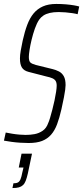

<svg xmlns="http://www.w3.org/2000/svg" viewBox="-32 -716 421 972"><path d="M113 8Q93 8 70 6.5Q47 5 25.5 2Q4 -1 -12 -4L-3 -45Q12 -42 30 -39Q48 -36 66.5 -34.5Q85 -33 98 -33Q121 -33 143 -37Q165 -41 184 -54Q203 -67 212 -93Q216 -101 221.5 -119.5Q227 -138 233 -161Q239 -184 244 -207.5Q249 -231 252 -251Q255 -271 255 -282Q255 -298 249.5 -306.5Q244 -315 232.5 -320Q221 -325 202 -329L113 -352Q89 -358 79 -374Q69 -390 69 -420Q69 -437 73 -460Q77 -483 83 -511Q93 -556 106 -590.5Q119 -625 138 -648Q157 -671 185 -683.5Q213 -696 253 -696Q279 -696 302 -694Q325 -692 342.5 -689Q360 -686 369 -683L361 -644Q351 -647 334 -649.5Q317 -652 299 -653.5Q281 -655 265 -655Q239 -655 220 -650.5Q201 -646 188 -637.5Q175 -629 166 -616Q154 -598 144.5 -571Q135 -544 128 -515Q121 -486 117.5 -462.5Q114 -439 114 -428Q114 -406 122.5 -399Q131 -392 150 -387L231 -367Q252 -362 267 -354Q282 -346 291 -330Q300 -314 300 -285Q300 -276 298 -261Q296 -246 291.5 -222.5Q287 -199 279 -163Q269 -119 257 -87Q245 -55 226.5 -34Q208 -13 181 -2.5Q154 8 113 8ZM31 236 36 212Q51 212 59 207.5Q67 203 72 191Q77 179 81 157L87 132H63L77 62H130L109 162Q104 184 98.5 198.5Q93 213 84.5 221Q76 229 63.5 232.5Q51 236 31 236Z"/></svg>

Font: Saira ExtraCondensed ExtraLight
Style: Italic
Weight: 250
Width: 2
Italic angle: -12°
Designer: Hector Gatti with collaboration of the Omnibus-Type team
Foundry: Omnibus-Type
Version: Version 1.101